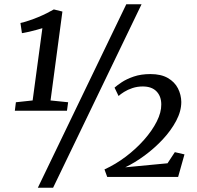

<svg xmlns="http://www.w3.org/2000/svg" viewBox="-20 -835 928 906"><path d="M55 -352.5 134 -361 180 -702Q168.5 -698.5 151.5 -693.8Q134.5 -689 116.8 -685Q99 -681 83.5 -678.5L76.5 -726.5Q94.5 -730.5 116.2 -737.8Q138 -745 159.8 -754Q181.5 -763 201 -772.8Q220.5 -782.5 234 -790.5L274.5 -780.5L218.5 -361L301.5 -352.5L296 -312.5H50ZM576 -815H648L230.5 51H158.5ZM486 0 473 -35.5Q525.5 -59.5 573.8 -96Q622 -132.5 660 -175.5Q698 -218.5 719.8 -261.8Q741.5 -305 741 -342Q741 -380.5 718.5 -403.8Q696 -427 653.5 -427Q628 -427 605.2 -419.5Q582.5 -412 565.5 -401.2Q548.5 -390.5 539.5 -382L520.5 -421.5Q531.5 -431.5 554.2 -446.8Q577 -462 611.2 -473.8Q645.5 -485.5 690 -485.5Q740 -485.5 772.2 -466.8Q804.5 -448 819.8 -417.8Q835 -387.5 835.5 -354Q835.5 -310 811.2 -264.5Q787 -219 748 -177.2Q709 -135.5 662.5 -101.2Q616 -67 571 -45.5L770.5 -64.5L805 -117L850.5 -106.5L820.5 0Z"/></svg>

Font: Merriweather 20pt Medium
Style: Italic
Weight: 500
Italic angle: -7.8°
Version: Version 2.101